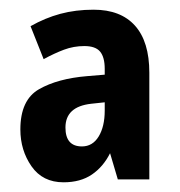

<svg xmlns="http://www.w3.org/2000/svg" viewBox="-20 -742 371 396"><path d="M173 -722Q229 -722 258.5 -689Q288 -656 288 -592V-372H223L207 -426Q193 -398 169.5 -382Q146 -366 111 -366Q68 -366 45 -399Q22 -432 22 -475Q22 -536 60.5 -558Q99 -580 160 -585L196 -588V-600Q196 -624 186.5 -635.5Q177 -647 154 -647Q132 -647 112 -639.5Q92 -632 70 -620L43 -688Q73 -705 104.5 -713.5Q136 -722 173 -722ZM168 -528Q115 -522 115 -479Q115 -440 149 -440Q171 -440 183.5 -460.5Q196 -481 196 -514V-531Z"/></svg>

Font: Noto Sans ExtraCondensed
Style: Bold
Weight: 700
Width: 2
Designer: Monotype Design Team
Foundry: Monotype Imaging Inc.
Version: Version 2.013; ttfautohint (v1.8.4.7-5d5b)